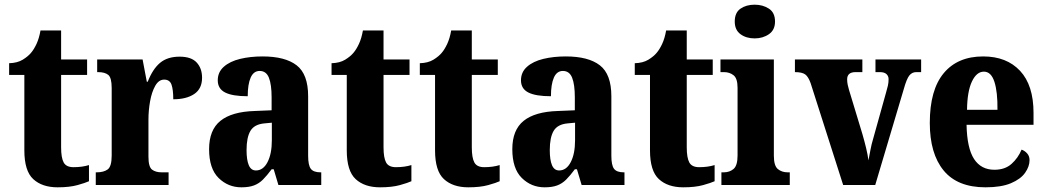

<svg xmlns="http://www.w3.org/2000/svg" viewBox="-20 -790 4469 820"><path d="M226 10Q160 10 122 -25Q84 -60 84 -148V-470H19V-520Q54 -521 77 -535Q100 -549 113 -565Q125 -579 136 -602.5Q147 -626 153 -660H241V-536H352V-470H241V-161Q241 -116 252 -96Q263 -76 294 -76Q331 -76 360 -85V-16Q345 -9 311 0.5Q277 10 226 10Z M389 0V-54H393Q423 -54 440 -66.5Q457 -79 457 -126V-414Q457 -458 442.5 -470Q428 -482 399 -482H395V-536H589L607 -441H611Q632 -495 663.5 -521.5Q695 -548 747 -548Q797 -548 820 -523Q843 -498 843 -458Q843 -411 809.5 -388.5Q776 -366 720 -366Q720 -407 712.5 -428.5Q705 -450 681 -450Q658 -450 643 -423.5Q628 -397 621 -357.5Q614 -318 614 -279V-121Q614 -77 629.5 -65.5Q645 -54 670 -54H700V0Z M1011 10Q954 10 913.5 -30Q873 -70 873 -153Q873 -235 921.5 -274Q970 -313 1068 -316L1140 -319V-374Q1140 -429 1128.5 -458Q1117 -487 1089 -487Q1063 -487 1050.5 -458.5Q1038 -430 1038 -379Q973 -379 941.5 -395Q910 -411 910 -447Q910 -482 936 -505Q962 -528 1005.5 -538.5Q1049 -549 1101 -549Q1198 -549 1247 -511Q1296 -473 1296 -379V-125Q1296 -84 1307.5 -69Q1319 -54 1349 -54H1352V0H1169L1149 -67H1140Q1120 -40 1103 -23Q1086 -6 1064.5 2Q1043 10 1011 10ZM1073 -62Q1104 -62 1122.5 -97.5Q1141 -133 1141 -191V-266L1109 -263Q1066 -259 1049.5 -231Q1033 -203 1033 -149Q1033 -107 1042.5 -84.5Q1052 -62 1073 -62Z M1603 10Q1537 10 1499 -25Q1461 -60 1461 -148V-470H1396V-520Q1431 -521 1454 -535Q1477 -549 1490 -565Q1502 -579 1513 -602.5Q1524 -626 1530 -660H1618V-536H1729V-470H1618V-161Q1618 -116 1629 -96Q1640 -76 1671 -76Q1708 -76 1737 -85V-16Q1722 -9 1688 0.5Q1654 10 1603 10Z M1980 10Q1914 10 1876 -25Q1838 -60 1838 -148V-470H1773V-520Q1808 -521 1831 -535Q1854 -549 1867 -565Q1879 -579 1890 -602.5Q1901 -626 1907 -660H1995V-536H2106V-470H1995V-161Q1995 -116 2006 -96Q2017 -76 2048 -76Q2085 -76 2114 -85V-16Q2099 -9 2065 0.5Q2031 10 1980 10Z M2306 10Q2249 10 2208.5 -30Q2168 -70 2168 -153Q2168 -235 2216.5 -274Q2265 -313 2363 -316L2435 -319V-374Q2435 -429 2423.5 -458Q2412 -487 2384 -487Q2358 -487 2345.5 -458.5Q2333 -430 2333 -379Q2268 -379 2236.5 -395Q2205 -411 2205 -447Q2205 -482 2231 -505Q2257 -528 2300.5 -538.5Q2344 -549 2396 -549Q2493 -549 2542 -511Q2591 -473 2591 -379V-125Q2591 -84 2602.5 -69Q2614 -54 2644 -54H2647V0H2464L2444 -67H2435Q2415 -40 2398 -23Q2381 -6 2359.5 2Q2338 10 2306 10ZM2368 -62Q2399 -62 2417.5 -97.5Q2436 -133 2436 -191V-266L2404 -263Q2361 -259 2344.5 -231Q2328 -203 2328 -149Q2328 -107 2337.5 -84.5Q2347 -62 2368 -62Z M2898 10Q2832 10 2794 -25Q2756 -60 2756 -148V-470H2691V-520Q2726 -521 2749 -535Q2772 -549 2785 -565Q2797 -579 2808 -602.5Q2819 -626 2825 -660H2913V-536H3024V-470H2913V-161Q2913 -116 2924 -96Q2935 -76 2966 -76Q3003 -76 3032 -85V-16Q3017 -9 2983 0.5Q2949 10 2898 10Z M3203 -626Q3167 -626 3142.5 -644Q3118 -662 3118 -698Q3118 -736 3142.5 -753Q3167 -770 3203 -770Q3238 -770 3264 -753Q3290 -736 3290 -698Q3290 -662 3264 -644Q3238 -626 3203 -626ZM3061 0V-54H3071Q3096 -54 3113 -68.5Q3130 -83 3130 -126V-415Q3130 -455 3113 -468.5Q3096 -482 3072 -482H3057V-536H3285V-125Q3285 -82 3302 -68Q3319 -54 3344 -54H3353V0Z M3442 -435Q3432 -463 3418.5 -472.5Q3405 -482 3375 -482V-536H3663V-482H3634Q3598 -482 3598 -451Q3598 -439 3600.5 -427.5Q3603 -416 3606 -406L3663 -218Q3672 -187 3679 -158Q3686 -129 3689 -105Q3693 -125 3697.5 -149.5Q3702 -174 3709 -197L3764 -394Q3769 -411 3772 -424Q3775 -437 3775 -452Q3775 -465 3766 -473.5Q3757 -482 3738 -482H3719V-536H3914V-482H3893Q3875 -482 3863.5 -467.5Q3852 -453 3840 -410L3718 0H3581Z M4189 10Q4069 10 4010 -62Q3951 -134 3951 -265Q3951 -406 4010.5 -477.5Q4070 -549 4179 -549Q4279 -549 4336.5 -487.5Q4394 -426 4394 -308V-257H4108Q4110 -157 4140 -111Q4170 -65 4227 -65Q4272 -65 4300 -90Q4328 -115 4343 -151Q4357 -146 4367 -134.5Q4377 -123 4377 -106Q4377 -79 4358 -52Q4339 -25 4297.5 -7.5Q4256 10 4189 10ZM4240 -321Q4241 -397 4227 -440.5Q4213 -484 4182 -484Q4151 -484 4131 -442Q4111 -400 4110 -321Z"/></svg>

Font: Noto Serif Thai Condensed ExtraBold
Style: Regular
Weight: 800
Width: 3
Designer: Monotype Design Team
Foundry: Monotype Imaging Inc.
Version: Version 2.002; ttfautohint (v1.8.4.7-5d5b)